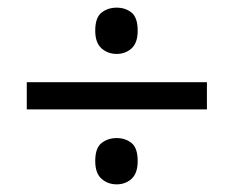

<svg xmlns="http://www.w3.org/2000/svg" viewBox="-20 -603 612 502"><path d="M50 -317V-388H521V-317ZM285 -121Q262 -121 245.5 -135.5Q229 -150 229 -182Q229 -216 245.5 -229Q262 -242 285 -242Q308 -242 324 -229Q340 -216 340 -182Q340 -150 324 -135.5Q308 -121 285 -121ZM285 -462Q262 -462 245.5 -476.5Q229 -491 229 -523Q229 -557 245.5 -570Q262 -583 285 -583Q308 -583 324 -570Q340 -557 340 -523Q340 -491 324 -476.5Q308 -462 285 -462Z"/></svg>

Font: Noto Naskh Arabic
Style: Regular
Weight: 400
Designer: Monotype Design Team, David Williams, Mohamad Dakak and Nizar Qandah
Foundry: Monotype Imaging Inc.
Version: Version 2.013